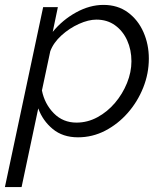

<svg xmlns="http://www.w3.org/2000/svg" viewBox="-56 -550 669 783"><path d="M120 -521H180L159 -420Q199 -469 254.5 -499.5Q310 -530 366 -530Q424 -530 465.5 -499.5Q507 -469 529 -419Q551 -369 551 -311Q551 -250 528 -192.5Q505 -135 465 -89.5Q425 -44 373 -17Q321 10 262 10Q200 10 159 -24Q118 -58 100 -108L32 213H-36ZM256 -50Q301 -50 341.5 -72Q382 -94 413 -130.5Q444 -167 462 -211.5Q480 -256 480 -300Q480 -347 462.5 -385.5Q445 -424 413 -447Q381 -470 337 -470Q305 -470 266 -452.5Q227 -435 194.5 -405.5Q162 -376 149 -341L115 -181Q126 -126 163.5 -88Q201 -50 256 -50Z"/></svg>

Font: Raleway
Style: Italic
Weight: 400
Italic angle: -12°
Designer: Matt McInerney, Pablo Impallari, Rodrigo Fuenzalida
Foundry: Matt McInerney, Pablo Impallari, Rodrigo Fuenzalida
Version: Version 4.026